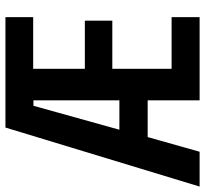

<svg xmlns="http://www.w3.org/2000/svg" viewBox="-47 -710 754 706"><g transform="rotate(-90 330.0 -357.0)"><path d="M620 0H314V-191H179L125 0H-3L214 -714H620V-612H430V-422H607V-321H430V-103H620ZM206 -295H314V-611H294Z"/></g></svg>

Font: Noto Sans Arabic ExtCond SemBd
Style: Regular
Weight: 600
Width: 2
Designer: Monotype Design Team, Nadine Chahine, Nizar Qandah and Khaled Hosny
Foundry: Monotype Imaging Inc.
Version: Version 2.012; ttfautohint (v1.8.4.7-5d5b)